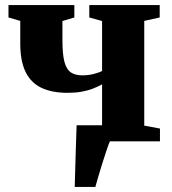

<svg xmlns="http://www.w3.org/2000/svg" viewBox="-20 -558 678 758"><path d="M275 180Q276 150 277 109.2Q278 68.5 279.5 23.8Q281 -21 282.5 -63.5H466.5L414.5 -1.5Q409 10 400.8 35Q392.5 60 383.2 89.2Q374 118.5 366.8 143.5Q359.5 168.5 356.5 180ZM302.5 0V-50.5L383 -62V-225Q366 -215.5 345.8 -207.8Q325.5 -200 301.2 -195.8Q277 -191.5 247 -191.5Q185.5 -191.5 143.8 -211.2Q102 -231 81 -274Q60 -317 60 -385.5V-475.5L13.5 -489V-538H273.5V-489L226.5 -475V-399Q226.5 -344.5 234.2 -314.5Q242 -284.5 259.2 -272.5Q276.5 -260.5 305 -260.5Q328.5 -260.5 350 -266Q371.5 -271.5 383 -277.5V-475L332.5 -489V-538H610.5V-489L549.5 -475.5V-62L611.5 -50.5V0Z"/></svg>

Font: Merriweather 60pt Black
Style: Regular
Weight: 900
Version: Version 2.100